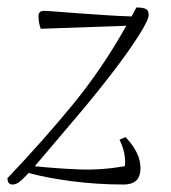

<svg xmlns="http://www.w3.org/2000/svg" viewBox="-24 -482 457 514"><path d="M10 12Q-4 12 -4 -5Q93 -107 172 -203.5Q251 -300 314 -413L85 -405Q82 -413 80.5 -422Q79 -431 79 -439Q79 -453 94 -453Q101 -453 125.5 -451Q150 -449 185 -446.5Q220 -444 257.5 -441.5Q295 -439 328 -438Q335 -450 341 -462Q357 -462 365.5 -458.5Q374 -455 374 -442Q374 -429 348.5 -388.5Q323 -348 281.5 -293.5Q240 -239 192 -182Q147 -129 117.5 -94Q88 -59 69 -37Q127 -31 186.5 -28.5Q246 -26 310 -37Q311 -42 311 -48Q311 -63 307 -78.5Q303 -94 296 -108L312 -115Q352 -73 352 -33Q352 -8 340 2Q328 12 308 12Q236 12 167.5 3Q99 -6 53 -19Q33 2 25 7Q17 12 10 12Z"/></svg>

Font: Petrona ExtraLight
Style: Italic
Weight: 200
Italic angle: -9°
Designer: Ringo R. Seeber
Foundry: Ringo R. Seeber
Version: Version 2.001; ttfautohint (v1.8.3)